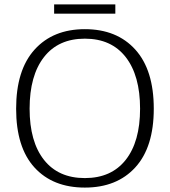

<svg xmlns="http://www.w3.org/2000/svg" viewBox="-20 -838 769 869"><path d="M225 -818H502V-776H225ZM53 -346Q53 -521 136.5 -613.5Q220 -706 364 -706Q509 -706 592.5 -613.5Q676 -521 676 -346Q676 -172 592.5 -80.5Q509 11 364 11Q219 11 136 -80Q53 -171 53 -346ZM614 -346Q614 -496 549 -579.5Q484 -663 364 -663Q244 -663 179 -579.5Q114 -496 114 -346Q114 -197 179 -114.5Q244 -32 364 -32Q484 -32 549 -114.5Q614 -197 614 -346Z"/></svg>

Font: Maitree Light
Style: Regular
Weight: 300
Designer: CadsonDemak Team
Foundry: CadsonDemak
Version: Version 1.001